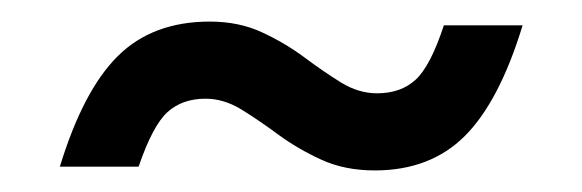

<svg xmlns="http://www.w3.org/2000/svg" viewBox="-20 -307 540 178"><path d="M464.5 -283.5Q443 -213 411 -181Q379 -149 327.5 -149Q299.5 -149 277.8 -159Q256 -169 238 -182.2Q220 -195.5 203.8 -205.5Q187.5 -215.5 170.5 -215.5Q149 -215.5 135.2 -203Q121.5 -190.5 108.5 -152.5H35.5Q57 -223 89.2 -255Q121.5 -287 174.5 -287Q201.5 -287 223 -277Q244.5 -267 262.2 -253.8Q280 -240.5 296.2 -230.5Q312.5 -220.5 329.5 -220.5Q351.5 -220.5 365.2 -233Q379 -245.5 391.5 -283.5Z"/></svg>

Font: Newsreader Text ExtraBold
Style: Italic
Weight: 800
Italic angle: -17°
Designer: Hugues Gentile
Foundry: Production Type
Version: Version 1.001